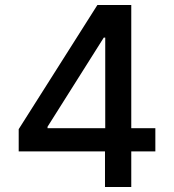

<svg xmlns="http://www.w3.org/2000/svg" viewBox="-20 -747 694 767"><path d="M54.7 -142.1V-231L369.1 -727.1H504.4V-234.9H600.6V-142.1H504.4V0H399.4V-142.1ZM400.4 -234.9V-596.7H394.5L169.9 -240.7V-234.9Z"/></svg>

Font: Interop Med
Style: Regular
Weight: 500
Designer: Rasmus Andersson, Google, Jang Haemin
Foundry: jhaemin
Version: Version 1.007